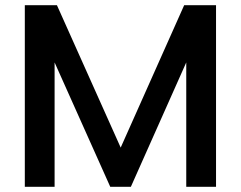

<svg xmlns="http://www.w3.org/2000/svg" viewBox="-20 -715 922 735"><path d="M807 -695V0H693V-476L481 0H402L189 -476V0H75V-695H198L442 -150L685 -695Z"/></svg>

Font: A Bank Premium Med
Style: Regular
Weight: 500
Designer: Ninad Kale (Devanagari), Jonny Pinhorn (Latin), Htun Naung (Myanmar)
Foundry: Indian Type Foundry
Version: 4.004